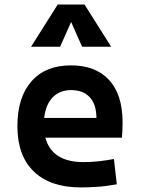

<svg xmlns="http://www.w3.org/2000/svg" viewBox="-20 -815 626 845"><path d="M335.4 9.8Q201.7 9.8 129.2 -59.8Q56.6 -129.4 56.6 -259.8Q56.6 -386.7 118.4 -457Q180.2 -527.3 292.5 -527.3Q400.9 -527.3 460.2 -462.9Q519.5 -398.4 519.5 -275.9Q519.5 -240.7 516.6 -209H179.7Q209 -101.6 347.2 -101.6Q381.3 -101.6 414.3 -105.2Q447.3 -108.9 481.4 -115.2L494.1 -3.9Q445.8 4.9 406 7.3Q366.2 9.8 335.4 9.8ZM174.3 -295.9H404.3Q404.3 -355.5 375 -387Q345.7 -418.5 293.5 -418.5Q242.7 -418.5 211.9 -386.7Q181.2 -355 174.3 -295.9ZM116.7 -609.4 233.9 -794.9H352.1L469.2 -609.4H341.3L293 -718.3L244.6 -609.4Z"/></svg>

Font: Cascadia Code SemiBold
Style: Regular
Weight: 600
Monospace: yes
Designer: Aaron Bell
Foundry: Saja Typeworks
Version: Version 2404.023; ttfautohint (v1.8.4)